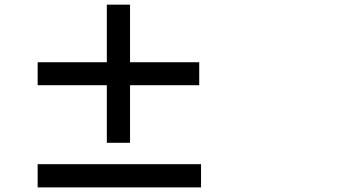

<svg xmlns="http://www.w3.org/2000/svg" viewBox="-20 -813 1540 824"><path d="M141.6 -8.8V-108.4H842.8V-8.8ZM438.5 -200.2V-447.3H141.6V-545.9H438.5V-793H538.1V-545.9H835V-447.3H538.1V-200.2Z"/></svg>

Font: Bpmf GenYo Gothic B
Style: B
Weight: 700
Foundry: But Ko
Version: Version 1.320